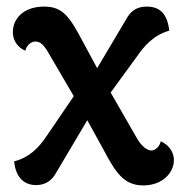

<svg xmlns="http://www.w3.org/2000/svg" viewBox="-20 -548 555 583"><path d="M468 -119C466 -105 452 -91 440 -91C427 -91 411 -103 397 -126L316 -267L394 -374C419 -410 446 -441 494 -455C488 -506 466 -528 425 -528C392 -528 375 -511 364 -491L275 -341L234 -417C192 -496 172 -528 114 -528C48 -528 19 -488 19 -451C19 -422 36 -403 57 -394C60 -409 73 -422 88 -422C102 -422 114 -411 128 -386L204 -256L123 -137C97 -98 69 -70 23 -58C28 -5 57 14 90 14C120 14 138 -2 149 -21L245 -183L293 -96C330 -26 355 15 415 15C474 15 508 -24 508 -62C508 -91 488 -110 468 -119Z"/></svg>

Font: Arima Koshi ExtraBold
Style: Regular
Weight: 800
Designer: Joana Correia and Natanael Gama
Foundry: NDISCOVER
Version: Version 1.019;PS 001.019;hotconv 1.0.88;makeotf.lib2.5.64775